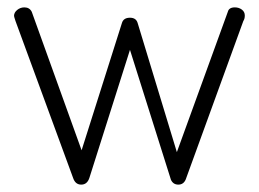

<svg xmlns="http://www.w3.org/2000/svg" viewBox="-20 -493 701 520"><path d="M639 -436 483 -7Q477 7 463 7Q449 7 443 -6L332 -358L222 -11Q216 7 200 7Q184 7 178 -11L22 -436Q18 -448 18 -450Q18 -459 26.5 -466Q35 -473 46 -473Q60 -473 66 -461L201 -86L310 -430Q314 -445 332 -445Q349 -445 353 -430L459 -81L597 -461Q600 -473 616 -473Q627 -473 635 -467Q643 -461 643 -451Q643 -442 639 -436Z"/></svg>

Font: Dosis
Style: Light
Weight: 300
Designer: Edgar Tolentino, Pablo Impallari, Igino Marini
Foundry: Edgar Tolentino, Pablo Impallari, Igino Marini
Version: Version 1.007